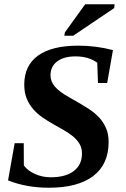

<svg xmlns="http://www.w3.org/2000/svg" viewBox="-20 -878 596 908"><path d="M210.9 9.8Q105 9.8 18.1 -24.9L49.3 -200.7H92.3L92.8 -95.7Q109.4 -71.8 144.5 -55.7Q179.7 -39.6 219.2 -39.6Q290.5 -39.6 329.1 -69.3Q367.7 -99.1 367.7 -151.9Q367.7 -178.2 356 -197.8Q344.2 -217.3 325 -233.2Q305.7 -249 281.2 -262.9Q256.8 -276.9 231.2 -291.3Q205.6 -305.7 181.2 -322.5Q156.7 -339.4 137.5 -361.3Q118.2 -383.3 106.4 -411.6Q94.7 -439.9 94.7 -478Q94.7 -567.9 159.9 -615Q225.1 -662.1 350.1 -662.1Q433.6 -662.1 514.2 -641.1L486.8 -485.4H443.4L439.9 -581.1Q400.4 -611.3 336.9 -611.3Q281.7 -611.3 250.2 -587.4Q218.8 -563.5 218.8 -522Q218.8 -492.7 240 -468Q261.2 -443.4 306.2 -418.5Q371.6 -381.8 400.6 -362.5Q429.7 -343.3 449.7 -321.3Q469.7 -299.3 481.7 -271.5Q493.7 -243.7 493.7 -206.5Q493.7 -101.1 421.1 -45.7Q348.6 9.8 210.9 9.8ZM284.2 -709 287.1 -725.1 382.8 -857.9H522L520 -839.8L326.2 -709Z"/></svg>

Font: Liberation Serif
Style: Bold Italic
Weight: 700
Italic angle: -16.333°
Designer: Steve Matteson
Foundry: Ascender Corporation
Version: Version 2.1.5